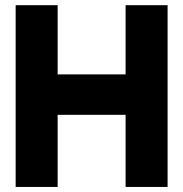

<svg xmlns="http://www.w3.org/2000/svg" viewBox="-20 -739 724 759"><path d="M476.5 0V-718.5H642.5V0ZM41.9 0V-718.5H207.9V0ZM207.9 -285.1V-444.9H476.5V-285.1Z"/></svg>

Font: Foldit Thin
Style: Regular
Weight: 100
Designer: Sophia Tai
Foundry: Sophia Tai
Version: Version 1.003